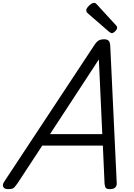

<svg xmlns="http://www.w3.org/2000/svg" viewBox="-71 -1310 937 1344"><path d="M-14 14Q-40 14 -48 -1.5Q-56 -17 -41 -39L590 -995Q605 -1018 619.5 -1026.5Q634 -1035 659 -1035Q678 -1035 689 -1025.5Q700 -1016 701 -984L746 -31Q748 -11 736.5 1.5Q725 14 699 14Q677 14 670 5.5Q663 -3 661 -23L649 -291H225L51 -26Q33 0 22.5 7Q12 14 -14 14ZM279 -371H645L621 -894ZM711 -1078Q707 -1078 702.5 -1081Q698 -1084 692 -1088L548 -1213Q538 -1221 535.5 -1226Q533 -1231 533 -1238Q533 -1248 542.5 -1260Q552 -1272 565 -1281Q578 -1290 587 -1290Q594 -1290 598 -1287Q602 -1284 607 -1279L741 -1133Q747 -1126 748 -1122.5Q749 -1119 749 -1115Q749 -1105 735.5 -1091.5Q722 -1078 711 -1078Z"/></svg>

Font: Playwrite CO
Style: Regular
Weight: 400
Designer: Veronika Burian, José Scaglione
Foundry: TypeTogether
Version: Version 1.000